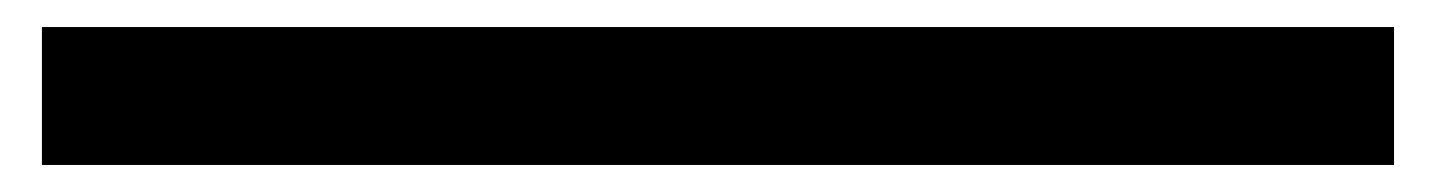

<svg xmlns="http://www.w3.org/2000/svg" viewBox="-20 55 1062 142"><path d="M11 177V75H1011V177Z"/></svg>

Font: Georama ExtraExtended SemiBold
Style: Regular
Weight: 600
Width: 8
Designer: Jean-Baptiste Levee
Foundry: Production Type
Version: Version 1.000